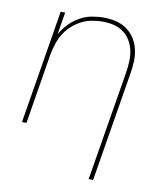

<svg xmlns="http://www.w3.org/2000/svg" viewBox="-83 -608 766 882"><g transform="rotate(10 300.0 -166.5)"><path d="M390 205 475 -310Q479 -336 480 -362Q481 -388 475.5 -412.5Q470 -437 457 -458Q444 -479 424.5 -493Q405 -507 380 -513Q355 -519 329 -519Q305 -519 279.5 -514.5Q254 -510 230.5 -498Q207 -486 187 -468Q167 -450 153 -427.5Q139 -405 131 -380.5Q123 -356 118 -331L64 0H43L130 -530H151L134 -426Q149 -453 170.5 -475Q192 -497 218 -512Q244 -527 273 -532.5Q302 -538 330 -538Q359 -538 387 -531.5Q415 -525 437 -509.5Q459 -494 474 -471Q489 -448 495.5 -421Q502 -394 501 -365Q500 -336 495 -307L411 205Z"/></g></svg>

Font: Iosevka Curly Thin Extended
Style: Italic
Weight: 100
Width: 7
Italic angle: -9°
Monospace: yes
Designer: Belleve Invis
Foundry: Belleve Invis
Version: Version 11.1.0; ttfautohint (v1.8.3)